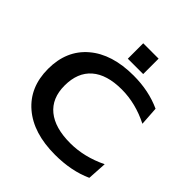

<svg xmlns="http://www.w3.org/2000/svg" viewBox="-257 -1153 1350 1350"><g transform="rotate(45 418.0 -478.5)"><path d="M787.1 -570.8Q651.9 -639.2 514.2 -639.2Q366.2 -639.2 288.1 -571.3Q210 -503.4 210 -374Q210 -248 291.3 -181.6Q372.6 -115.2 524.9 -115.2Q662.6 -115.2 800.8 -182.1L792 -38.1Q668.9 18.1 506.8 18.1Q291 18.1 168 -87.2Q44.9 -192.4 44.9 -375Q44.9 -557.6 167.5 -662.4Q290 -767.1 503.9 -767.1Q655.8 -767.1 777.8 -710.9ZM391.1 -975.1H543.9V-821.8H391.1Z"/></g></svg>

Font: Mattone
Style: Regular
Weight: 400
Width: 6
Designer: Nunzio Mazzaferro
Foundry: Collletttivo
Version: Version 2.000;Glyphs 3.2 (3217)